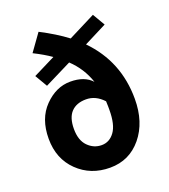

<svg xmlns="http://www.w3.org/2000/svg" viewBox="-137 -839 835 949"><g transform="rotate(-20 280.0 -364.0)"><path d="M509.8 -266.1Q509.8 -143.6 445.6 -65.7Q381.3 12.2 279.8 12.2Q178.2 12.2 110.1 -54Q42 -120.1 42 -225.6Q42 -331.5 102.8 -393.3Q163.6 -455.1 238.3 -455.1Q313 -455.1 351.1 -413.1Q325.2 -490.2 266.1 -545.9L124 -475.1L85.9 -540L202.1 -598.1Q165.5 -624 111.8 -650.9L175.8 -740.2Q256.3 -698.7 314 -654.8L457 -727.1L495.1 -662.1L375 -601.1Q509.8 -463.9 509.8 -266.1ZM373 -257.8V-274.9Q373 -292 372.1 -303.2Q332.5 -346.2 281.7 -346.2Q231 -346.2 203.4 -317.1Q175.8 -288.1 175.8 -228.5Q175.8 -168.9 206.3 -137.9Q236.8 -106.9 278.3 -106.9Q319.8 -106.9 346.4 -143.6Q373 -180.2 373 -257.8Z"/></g></svg>

Font: SourceSansPro-Bold
Style: Bold
Weight: 700
Designer: Paul D. Hunt
Foundry: Adobe Systems Incorporated
Version: Version 1.050;PS Version 1.000;hotconv 1.0.70;makeotf.lib2.5